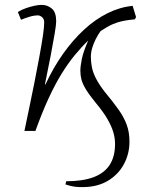

<svg xmlns="http://www.w3.org/2000/svg" viewBox="-20 -536 609 786"><path d="M317 230Q300 230 288 228.5Q276 227 266.5 224.5Q257 222 248 219L251 206Q318 206 362.5 189.5Q407 173 429 139Q451 105 451 53Q451 29 443.5 4Q436 -21 419 -50Q402 -79 372 -115Q345 -148 331.5 -170.5Q318 -193 313.5 -210Q309 -227 309 -246Q309 -265 315 -294.5Q321 -324 341 -370Q313 -343 285.5 -309.5Q258 -276 231.5 -233Q205 -190 178.5 -132.5Q152 -75 125 0H80Q88 -40 99 -91Q110 -142 120.5 -196Q131 -250 140.5 -300.5Q150 -351 155.5 -388.5Q161 -426 161 -444Q161 -458 152.5 -465.5Q144 -473 135 -473Q119 -473 99.5 -467Q80 -461 66 -455L53 -487Q70 -497 87.5 -503Q105 -509 121.5 -512.5Q138 -516 151 -516Q174 -516 192 -501Q210 -486 210 -449Q210 -435 204 -399.5Q198 -364 188 -311Q178 -258 164 -191L166 -190Q198 -259 238 -315.5Q278 -372 324 -414.5Q370 -457 420.5 -482Q471 -507 523 -512L537 -466L532 -457Q501 -454 480.5 -449.5Q460 -445 440.5 -436.5Q421 -428 392 -409Q381 -394 372 -376Q363 -358 357.5 -340Q352 -322 352 -302Q352 -284 356 -262Q360 -240 372.5 -215.5Q385 -191 408 -161Q442 -120 464.5 -88.5Q487 -57 498.5 -26Q510 5 510 44Q510 94 487 136.5Q464 179 421 204.5Q378 230 317 230Z"/></svg>

Font: Literata ExtraLight
Style: Italic
Weight: 250
Italic angle: -2°
Designer: Latin by Veronika Burian and Jose Scaglione. Greek by Irene Vlachou. Cyrillic by Vera Evstafieva
Foundry: TypeTogether
Version: Version 3.002